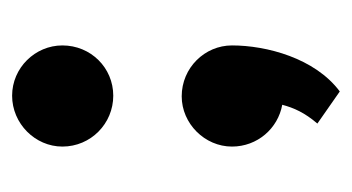

<svg xmlns="http://www.w3.org/2000/svg" viewBox="-152 -301 581 317"><g transform="rotate(-90 138.5 -142.5)"><path d="M222 -330C222 -375 185 -413 139 -413C93 -413 55 -375 55 -330C55 -283 93 -246 139 -246C185 -246 222 -283 222 -330ZM222 -50C222 -95 185 -133 138 -133C93 -133 55 -95 55 -50C55 -8 85 26 124 33C119 52 111 70 93 91L146 128C201 87 222 7 222 -50Z"/></g></svg>

Font: Righteous
Style: Regular
Weight: 400
Designer: Astigmatic (AOETI)
Foundry: Astigmatic (AOETI)
Version: Version 1.000